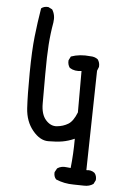

<svg xmlns="http://www.w3.org/2000/svg" viewBox="-58 -771 617 947"><g transform="rotate(5 250.0 -297.5)"><path d="M342.8 132.8Q295.9 132.8 254.9 115.2Q242.2 101.6 244.1 80.1L254.9 60.5Q274.4 46.9 301.8 50.8L321.3 52.7Q325.2 17.6 327.1 -19Q329.1 -55.7 329.1 -92.8Q297.9 -79.1 269 -74.2Q240.2 -69.3 199.2 -69.3Q158.2 -69.3 122.1 -113.3Q85.9 -157.2 82 -222.7Q78.1 -288.1 79.1 -397.5Q80.1 -506.8 87.9 -577.6Q95.7 -648.4 107.4 -718.8Q121.1 -730.5 142.6 -728.5L162.1 -718.8Q179.7 -691.4 173.8 -654.3Q164.1 -599.6 160.2 -543.5Q156.2 -487.3 156.2 -396.5Q156.2 -305.7 156.2 -252Q156.2 -198.2 180.7 -170.9Q205.1 -143.6 235.8 -146.5Q266.6 -149.4 291 -164.1Q315.4 -178.7 333 -223.6V-428.7Q299.8 -422.9 274.4 -438.5Q262.7 -454.1 264.6 -475.6L274.4 -495.1Q317.4 -510.7 370.1 -504.9Q391.6 -504.9 407.2 -493.2Q418.9 -477.5 417 -456.1L409.2 -436.5L399.4 56.6Q422.9 52.7 440.4 66.4Q452.1 80.1 450.2 101.6L440.4 121.1Q420.9 134.8 394.5 133.8Q368.2 132.8 342.8 132.8Z"/></g></svg>

Font: JasonHandwriting1
Style: Regular
Weight: 400
Version: Version 1.48.20